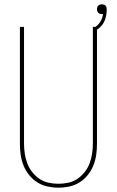

<svg xmlns="http://www.w3.org/2000/svg" viewBox="-20 -859 540 887"><path d="M250 8Q224 8 199 2.5Q174 -3 152.5 -16.5Q131 -30 114.5 -50.5Q98 -71 88.5 -95Q79 -119 75.5 -144Q72 -169 72 -195V-735H91V-195Q91 -172 94.5 -149Q98 -126 106 -104.5Q114 -83 128.5 -64.5Q143 -46 162 -33Q181 -20 204 -15Q227 -10 250 -10Q273 -10 296 -15Q319 -20 338 -33Q357 -46 371.5 -64.5Q386 -83 394 -104.5Q402 -126 405.5 -149Q409 -172 409 -195V-735H428V-195Q428 -169 424.5 -144Q421 -119 411.5 -95Q402 -71 385.5 -50.5Q369 -30 347.5 -16.5Q326 -3 301 2.5Q276 8 250 8ZM418 -717 412 -730Q431 -739 442.5 -757Q454 -775 456 -795Q455 -794 453 -794Q451 -794 450 -794Q445 -794 441 -795.5Q437 -797 434 -800Q431 -803 429.5 -807.5Q428 -812 428 -816Q428 -821 429.5 -825.5Q431 -830 434 -833Q437 -836 441.5 -837.5Q446 -839 451 -839Q455 -839 460 -837.5Q465 -836 468 -832.5Q471 -829 472 -824Q473 -819 473 -814Q473 -800 470 -785Q467 -770 460.5 -757Q454 -744 443 -733.5Q432 -723 418 -717Z"/></svg>

Font: Iosevka Curly Thin
Style: Regular
Weight: 100
Monospace: yes
Designer: Belleve Invis
Foundry: Belleve Invis
Version: Version 22.1.2; ttfautohint (v1.8.4)